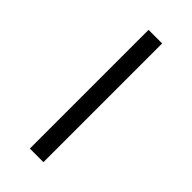

<svg xmlns="http://www.w3.org/2000/svg" viewBox="-281 -858 1049 1049"><g transform="rotate(45 243.5 -333.5)"><path d="M191 -792H296V125H191Z"/></g></svg>

Font: Noto Sans Bengali SemiCondensed
Style: Bold
Weight: 700
Width: 4
Designer: Jelle Bosma - Monotype Design Team
Foundry: Monotype Imaging Inc.
Version: Version 2.003